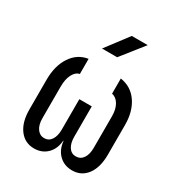

<svg xmlns="http://www.w3.org/2000/svg" viewBox="-186 -909 972 1043"><g transform="rotate(30 300.0 -387.5)"><path d="M181 10Q123 10 88.5 -36Q54 -82 54 -161V-348Q54 -435 92 -492.5Q130 -550 195 -560V-465Q170 -460 154.5 -430Q139 -400 139 -354V-155Q139 -114 156 -90Q173 -66 201 -66Q229 -66 245 -90Q261 -114 261 -155V-345H339V-155Q339 -114 355 -90Q371 -66 399 -66Q428 -66 444.5 -90Q461 -114 461 -155V-354Q461 -397 444.5 -425.5Q428 -454 400 -460V-555Q468 -545 507 -489Q546 -433 546 -348V-161Q546 -82 512 -36Q478 10 419 10Q370 10 337.5 -21.5Q305 -53 300 -106H298Q294 -53 262 -21.5Q230 10 181 10ZM230 -645 336 -785H436L325 -645Z"/></g></svg>

Font: JetBrainsMono NFM
Style: Regular
Weight: 400
Monospace: yes
Designer: Philipp Nurullin, Konstantin Bulenkov
Foundry: JetBrains
Version: Version 2.304; ttfautohint (v1.8.4.7-5d5b);Nerd Fonts 3.3.0